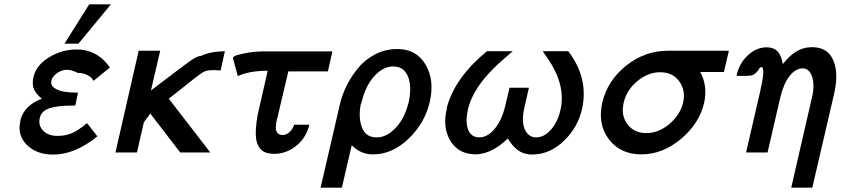

<svg xmlns="http://www.w3.org/2000/svg" viewBox="-20 -709 3910 893"><path d="M75 -148Q75 -149 75.5 -151Q76 -153 76 -154Q95 -220 175 -250Q168 -255 160 -263Q135 -288 133 -314Q132 -323 133 -335Q140 -398 202 -438.5Q264 -479 337 -479Q423 -479 479 -411L491 -395L415 -333Q414 -335 411.5 -338.5Q409 -342 408 -344Q382 -370 341 -370Q304 -390 273 -382Q254 -377 238.5 -363.5Q223 -350 219 -334Q214 -313 232.5 -300Q251 -287 278.5 -282.5Q306 -278 343 -278L330 -218H317Q248 -218 210 -205.5Q172 -193 165 -160Q157 -126 180.5 -101.5Q204 -77 248 -77Q304 -77 347 -108L366 -121Q370 -125 377 -130.5Q384 -136 385 -136L433 -75Q329 10 227 10Q150 10 104.5 -35.5Q59 -81 75 -148ZM280 -506 395 -689H496L345 -506Z M517 0 625 -473H725L682 -288Q852 -418 874 -432Q900 -449 915 -449Q955 -469 1026 -471L1006 -381Q957 -386 935 -378Q927 -375 917 -368.5Q907 -362 891 -349.5Q875 -337 859 -324.5Q843 -312 816 -290Q789 -268 765 -250L958 0H818L679 -181L649 -140Q639 -94 617 0Z M1063 -440Q1064 -444 1074 -450Q1136 -469 1201 -470H1526L1505 -377H1321L1276 -186Q1276 -185 1272 -167Q1267 -153 1266 -145Q1264 -135 1264 -127Q1260 -107 1268 -94Q1276 -81 1295 -81Q1312 -81 1327 -95Q1342 -109 1348 -129H1419Q1405 -74 1368.5 -40Q1332 -6 1288 3Q1259 9 1236 5Q1186 0 1173 -54Q1164 -97 1179 -179V-178Q1181 -188 1183 -195L1225 -380Q1140 -380 1086 -355Z M1471 164 1560 -220Q1570 -265 1591.5 -309Q1613 -353 1645.5 -392.5Q1678 -432 1725.5 -456.5Q1773 -481 1828 -481Q1916 -481 1959 -409Q2002 -337 1979 -236Q1957 -138 1881 -64.5Q1805 9 1715 9Q1656 9 1616 -34L1570 164ZM1662 -234Q1660 -230 1658 -224Q1646 -162 1663.5 -116Q1681 -70 1732 -70Q1779 -70 1821 -115Q1863 -160 1881 -235Q1896 -305 1878 -352Q1859 -400 1809 -400Q1762 -400 1721 -355Q1680 -310 1662 -234Z M2058 -202Q2058 -207 2060 -215Q2098 -350 2245 -471H2365L2328 -439Q2183 -316 2156 -199Q2144 -142 2157 -106Q2172 -70 2209 -70Q2247 -70 2280 -109Q2313 -148 2329 -213L2350 -301H2440L2420 -213Q2404 -148 2420 -109Q2437 -70 2474 -70Q2511 -70 2543 -106.5Q2575 -143 2587 -199Q2613 -314 2526 -439L2504 -471H2623Q2719 -345 2687 -202Q2668 -118 2605.5 -56.5Q2543 5 2468 9Q2455 10 2441 9Q2382 4 2342 -65Q2275 0 2207 8Q2192 10 2178 8Q2107 3 2072.5 -58Q2038 -119 2058 -202Z M2781 -231Q2805 -334 2892 -403.5Q2979 -473 3087 -473H3370L3347 -374H3237Q3272 -310 3255 -231Q3233 -135 3147.5 -63Q3062 9 2963 9Q2866 9 2812.5 -60.5Q2759 -130 2781 -231ZM2881 -232Q2879 -224 2879 -222Q2869 -168 2900 -129Q2931 -90 2986 -90Q3043 -90 3093 -132Q3143 -174 3157 -231Q3170 -289 3139 -331Q3108 -373 3051 -373Q2994 -373 2944 -331.5Q2894 -290 2881 -232Z M3408 -356Q3407 -356 3407 -357Q3407 -358 3406 -359Q3419 -416 3459 -452.5Q3499 -489 3546 -489Q3576 -489 3594.5 -472Q3613 -455 3621 -411Q3680 -487 3747 -489Q3765 -491 3789 -486Q3840 -474 3859 -420Q3878 -366 3863 -290L3860 -275L3758 164H3660L3757 -258Q3770 -314 3757 -352.5Q3744 -391 3713 -391Q3680 -391 3652 -355Q3624 -319 3609 -255L3550 0H3450L3515 -281Q3541 -394 3522 -397Q3513 -397 3505 -379Q3502 -378 3497 -371.5Q3492 -365 3482 -360.5Q3472 -356 3452 -356Z"/></svg>

Font: Coval
Style: Italic
Weight: 400
Foundry: Context Ltd
Version: Version 001.000